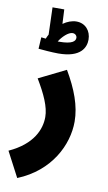

<svg xmlns="http://www.w3.org/2000/svg" viewBox="-135 -799 605 1080"><g transform="rotate(10 167.0 -259.0)"><path d="M150 -499C280 -499 305 -561 305 -605C305 -655 272 -694 221 -694C196 -694 169 -684 145 -667L141 -749H74L79 -594C75 -586 70 -578 67 -569C57 -570 48 -571 41 -572L37 -506C56 -504 115 -499 150 -499ZM211 -626C226 -626 236 -615 236 -603C236 -585 221 -565 143 -565C141 -565 138 -565 136 -565C153 -593 186 -626 211 -626ZM45 231C230 156 308 -5 308 -137C308 -227 273 -318 215 -417L61 -341C109 -261 141 -192 141 -134C141 -65 106 26 -30 88Z"/></g></svg>

Font: Noto Sans Arabic UI XCn Bk
Style: Regular
Weight: 900
Width: 2
Designer: Monotype Design Team, Nadine Chahine and Nizar Qandah
Foundry: Monotype Imaging Inc.
Version: Version 2.010